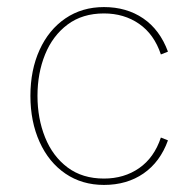

<svg xmlns="http://www.w3.org/2000/svg" viewBox="-20 -518 552 543"><path d="M66 -247Q66 -320 92 -377Q118 -434 165 -466Q212 -498 274 -498Q338 -498 385 -466Q432 -434 455 -372L435 -364Q416 -421 373.5 -450.5Q331 -480 274 -480Q213 -480 171 -448.5Q129 -417 107.5 -364Q86 -311 86 -247Q86 -183 107.5 -129.5Q129 -76 171 -44.5Q213 -13 274 -13Q331 -13 373.5 -42.5Q416 -72 435 -129L455 -121Q433 -60 386 -27.5Q339 5 274 5Q212 5 165 -27Q118 -59 92 -116.5Q66 -174 66 -247Z"/></svg>

Font: Hanken Grotesk Thin
Style: Regular
Weight: 100
Designer: Alfredo Marco Pradil
Foundry: Hanken Design Co.
Version: Version 3.014